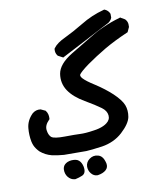

<svg xmlns="http://www.w3.org/2000/svg" viewBox="-77 -437 655 790"><g transform="rotate(-10 250.0 -41.5)"><path d="M171.9 292Q155.3 290.5 144 276.4Q133.8 263.2 134.3 245.1Q134.3 242.2 135 239Q135.7 235.8 137 233.2Q138.2 230.5 139.9 228Q141.6 225.6 144 223.6Q146.5 221.7 148.9 220Q151.4 218.3 154.8 216.8Q170.9 210.4 189 213.9Q196.3 215.3 201.9 220Q207.5 224.6 210.9 231.2Q214.4 237.8 216.3 246.1Q222.2 275.4 203.1 283.2Q190.4 288.6 174.8 292H173.3ZM266.6 292Q251 292 240.2 278.3Q230.5 266.1 230.5 249.5Q230.5 245.1 231.7 240.7Q232.9 236.3 235.1 232.4Q237.3 228.5 240.2 225.3Q243.2 222.2 247.1 219.2Q263.7 207 283.7 212.9Q291 214.8 296.6 220.2Q302.2 225.6 305.4 232.9Q308.6 240.2 311 249.5Q314.5 267.1 302.5 277.8Q290.5 288.6 268.1 292H267.1ZM145.5 185.5Q119.6 183.6 95.2 178.2Q82 174.8 70.3 168.7Q58.6 162.6 48.3 153.8Q42 147.5 36.6 140.1Q31.2 132.8 27.8 124.8Q24.4 116.7 22.5 107.4Q20 94.2 19.3 80.3Q18.6 66.4 20 51.8Q22.9 20 47.9 -4.9V-5.4H48.3Q63.5 -18.1 82.5 -15.6L84 -15.1L85 -14.6L99.6 -7.8L102.1 -6.8L103.5 -4.9Q113.3 7.8 112.3 26.9L111.8 30.8L109.4 33.2Q89.4 53.2 92.8 74.2Q93.3 79.1 94.5 83Q95.7 86.9 96.9 90.1Q98.1 93.3 99.9 95.9Q101.6 98.6 103.3 100.6Q105 102.5 106.9 104Q119.1 112.3 161.1 111.8Q206.1 111.3 226.6 112.3Q235.8 112.8 250.2 111.8Q264.6 110.8 283.2 107.9Q295.4 106.4 305.9 103.5Q316.4 100.6 324.5 96.9Q332.5 93.3 338.9 88.4Q356 75.7 354 57.1Q352.1 37.6 332 22.9Q320.8 14.6 304.7 4.4Q288.6 -5.9 267.6 -18.1Q223.6 -43.5 202.6 -74.7Q181.2 -106.9 187.5 -146Q194.3 -185.5 250 -219.7Q301.8 -251.5 351.6 -280.8Q358.9 -285.2 366.5 -289.3Q374 -293.5 381.8 -297.1Q389.6 -300.8 397.7 -304.4Q405.8 -308.1 414.1 -311.5Q422.4 -314.9 431.2 -318.1Q439.9 -321.3 449 -324.2Q458 -327.1 466.8 -329.6L471.2 -331.1L474.6 -328.6L488.3 -320.8L489.7 -320.3L490.7 -318.8Q494.6 -314.9 497.1 -309.6Q499.5 -304.2 500 -298.6Q500.5 -293 500 -286.6L499.5 -285.2L499 -284.2L492.2 -269.5L490.7 -266.1L487.3 -264.6Q433.1 -241.2 390.1 -216.3Q347.2 -190.9 310.5 -165Q301.8 -158.7 294.2 -152.8Q286.6 -147 281.5 -142.3Q276.4 -137.7 273.2 -134.3Q270 -130.9 268.6 -128.9Q265.1 -122.6 273.9 -112.3Q286.6 -98.1 322.3 -75.7Q359.4 -51.8 389.6 -23.9Q420.4 5.4 429.2 27.8Q438 50.8 433.1 78.1Q427.7 105.5 391.6 138.7Q374 154.8 352.3 164.8Q330.6 174.8 305.7 178.7Q281.7 182.1 265.1 183.8Q248.5 185.5 238.8 186Q219.7 186.5 146.5 185.5H146ZM207.5 -211.9 192.9 -219.7 190.9 -220.7 189.5 -222.7Q181.2 -233.4 182.6 -249L183.1 -251.5L184.6 -253.9Q198.7 -273.4 234.9 -290Q268.1 -305.7 312 -332Q357.4 -359.9 408.7 -373.5L411.6 -374.5L414.6 -373.5Q421.4 -370.6 426.3 -365.7Q431.2 -360.8 434.1 -354L434.6 -352.5V-350.6V-338.9V-336.9L434.1 -335.4Q432.6 -332 430.4 -328.6Q428.2 -325.2 425.5 -322.8Q422.9 -320.3 419.9 -318.1Q417 -315.9 413.1 -314.5Q388.2 -301.8 363.8 -289.1Q339.4 -276.4 314.9 -263.2Q266.1 -237.3 216.3 -211.9L211.9 -209.5Z"/></g></svg>

Font: NaikaiFont
Style: Bold
Weight: 700
Version: Version 1.89